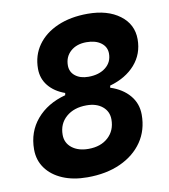

<svg xmlns="http://www.w3.org/2000/svg" viewBox="-81 -772 747 850"><g transform="rotate(-10 293.0 -346.5)"><path d="M244.1 9.8Q180.7 9.8 133.1 -10.5Q85.4 -30.8 58.8 -67.4Q32.2 -104 32.2 -152.3Q32.2 -231.4 79.8 -287.4Q127.4 -343.3 209.5 -365.2L211.4 -375Q164.6 -391.6 137.9 -424.3Q111.3 -457 111.3 -501Q111.3 -561.5 143.6 -606.9Q175.8 -652.3 234.1 -677.7Q292.5 -703.1 369.6 -703.1Q459 -703.1 513.7 -662.1Q568.4 -621.1 568.4 -553.7Q568.4 -487.8 526.9 -440.4Q485.4 -393.1 413.1 -372.6L411.6 -363.3Q465.8 -345.7 497.1 -308.8Q528.3 -272 528.3 -221.7Q528.3 -152.3 492.7 -100.3Q457 -48.3 393.3 -19.3Q329.6 9.8 244.1 9.8ZM270.5 -113.3Q325.7 -113.3 359.1 -143.8Q392.6 -174.3 392.6 -224.1Q392.6 -260.3 365.7 -282.5Q338.9 -304.7 294.4 -304.7Q237.8 -304.7 202.9 -274.4Q168 -244.1 168 -194.3Q168 -157.7 196.3 -135.5Q224.6 -113.3 270.5 -113.3ZM325.7 -427.7Q373.5 -427.7 403.1 -451.2Q432.6 -474.6 432.6 -513.2Q432.6 -543.5 408 -561.8Q383.3 -580.1 342.8 -580.1Q298.3 -580.1 271.2 -555.9Q244.1 -531.7 244.1 -492.7Q244.1 -463.4 266.6 -445.6Q289.1 -427.7 325.7 -427.7Z"/></g></svg>

Font: CaskaydiaCove NFP
Style: Bold Italic
Weight: 700
Italic angle: -10°
Designer: Aaron Bell
Foundry: Saja Typeworks
Version: Version 2111.001; VTT 6.35;Nerd Fonts 3.1.1